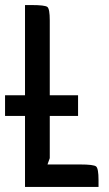

<svg xmlns="http://www.w3.org/2000/svg" viewBox="-39 -740 430 760"><path d="M278 -89Q332 -89 341.5 -81Q351 -73 351 -27V0H60V-720H85Q139 -720 148.5 -712.5Q158 -705 158 -659V-114L149 -89ZM-19 -363H270V-281H-19Z"/></svg>

Font: Economica
Style: Bold
Weight: 700
Designer: Vicente Lamonaca
Foundry: Vicente Lamonaca
Version: Version 1.100